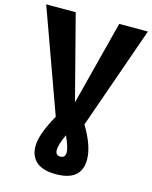

<svg xmlns="http://www.w3.org/2000/svg" viewBox="-146 -779 862 1087"><g transform="rotate(15 285.0 -235.5)"><path d="M583 -693 372 -92Q438 17 438 97Q438 222 287 222Q211 222 173.5 189Q136 156 136 98Q136 28 204 -92L-13 -693H160L288 -199L415 -693ZM316 87Q316 59 287 -6Q258 57 258 87Q258 119 287 119Q316 119 316 87Z"/></g></svg>

Font: Fira Sans
Style: Bold
Weight: 700
Designer: bBox Type GmbH & Carrois Corporate GbR & Edenspiekermann AG
Foundry: bBox Type GmbH & Carrois Corporate GbR & Edenspiekermann AG
Version: Version 4.301;PS 004.301;hotconv 1.0.88;makeotf.lib2.5.64775